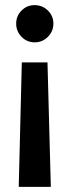

<svg xmlns="http://www.w3.org/2000/svg" viewBox="-20 -528 270 748"><path d="M115 -363Q85 -363 64 -384.5Q43 -406 43 -436Q43 -466 64 -487Q85 -508 115 -508Q145 -508 166.5 -487Q188 -466 188 -436Q188 -406 166.5 -384.5Q145 -363 115 -363ZM53 200 65 -285H165L178 200Z"/></svg>

Font: Epunda Sans SemiBold
Style: Regular
Weight: 600
Designer: Simon Atzbach
Foundry: typofactur
Version: Version 2.204; ttfautohint (v1.8.4.7-5d5b)